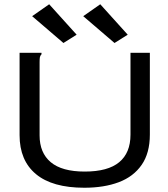

<svg xmlns="http://www.w3.org/2000/svg" viewBox="-20 -871 790 902"><path d="M376 11Q226 11 149 -53Q72 -117 72 -236V-623H175V-616Q169 -610 167.5 -602.5Q166 -595 166 -579V-235Q166 -153 218.5 -109Q271 -65 378 -65Q487 -65 540 -109Q593 -153 593 -238V-623H684V-239Q684 -152 645.5 -96.5Q607 -41 538 -15Q469 11 376 11ZM278 -669 131 -795 211 -851 340 -708ZM518 -669 371 -795 451 -851 580 -708Z"/></svg>

Font: Inconsolata ExtraExpanded Medium
Style: Regular
Weight: 500
Width: 8
Monospace: yes
Designer: Raph Levien, Cyreal, Brenton Simpson
Foundry: Raph Levien, Cyreal, Google
Version: Version 3.001; ttfautohint (v1.8.2.53-6de2)